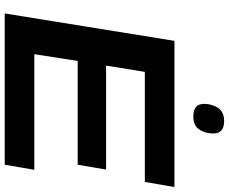

<svg xmlns="http://www.w3.org/2000/svg" viewBox="-96 -848 945 792"><g transform="rotate(90 376.0 -452.5)"><path d="M36 0 149 -700H752L731 -578H277L251 -418H680L660 -301H232L204 -122H681L660 0ZM461 -778Q409 -778 409 -822Q409 -856 426 -880.5Q443 -905 480 -905Q531 -905 531 -861Q531 -826 514.5 -802Q498 -778 461 -778Z"/></g></svg>

Font: Georama Extended SemiBold
Style: Italic
Weight: 600
Width: 7
Italic angle: -9°
Designer: Jean-Baptiste Levee
Foundry: Production Type
Version: Version 1.000